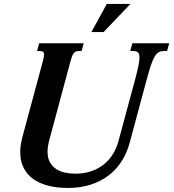

<svg xmlns="http://www.w3.org/2000/svg" viewBox="-20 -933 872 964"><path d="M630.9 -215.8Q617.2 -164.6 590.3 -122.8Q563.5 -81.1 524.4 -51.5Q485.4 -22 434.3 -5.6Q383.3 10.7 321.3 10.7Q265.1 10.7 220.7 -1Q176.3 -12.7 145.3 -35.4Q114.3 -58.1 97.9 -91.8Q81.5 -125.5 81.5 -169.4Q81.5 -203.6 92.8 -246.1L194.8 -624.5Q197.8 -635.7 199.5 -644Q201.2 -652.3 201.2 -658.7Q201.2 -668.5 196.3 -672.6Q191.4 -676.8 180.7 -676.8H166L176.8 -715.8H400.4L389.6 -676.8H375Q366.2 -676.8 360.1 -673.8Q354 -670.9 349.4 -664.8Q344.7 -658.7 341.1 -648.7Q337.4 -638.7 333.5 -624L227.1 -228Q222.7 -211.9 220.7 -198Q218.8 -184.1 218.8 -171.4Q218.8 -139.6 230.5 -118.7Q242.2 -97.7 261.7 -84.7Q281.2 -71.8 306.4 -66.4Q331.5 -61 358.9 -61Q394 -61 427.5 -70.1Q460.9 -79.1 489.7 -98.9Q518.6 -118.7 540.8 -149.9Q563 -181.2 575.2 -226.1L657.7 -531.2Q668.9 -573.2 674.6 -600.6Q680.2 -627.9 680.2 -644Q680.2 -663.6 672.4 -670.2Q664.6 -676.8 648.9 -676.8H633.8L644.5 -715.8H829.6L818.8 -676.8H801.8Q787.6 -676.8 777.1 -671.1Q766.6 -665.5 757.1 -649.9Q747.6 -634.3 737.8 -605.5Q728 -576.7 715.8 -530.8ZM516.1 -913.1H634.8L500 -772H439Z"/></svg>

Font: Arian AMU Serif
Style: Bold Italic
Weight: 700
Italic angle: -15°
Designer: Ruben Hakobyan (Tarumian)
Foundry: Ruben Hakobyan (Tarumian)
Version: Version 1.002